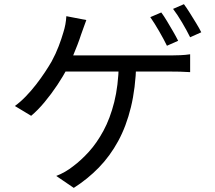

<svg xmlns="http://www.w3.org/2000/svg" viewBox="-20 -850 1040 929"><path d="M760.3 -789.7Q773.3 -772.3 788.1 -747.7Q802.9 -723.2 817.3 -698.2Q831.8 -673.2 842 -652.7L787.8 -628.6Q773.1 -659 750.1 -698.8Q727.2 -738.6 707.2 -767ZM869.9 -829.8Q883.5 -811.4 899.1 -786.5Q914.7 -761.6 929.6 -737.1Q944.6 -712.6 953.8 -693.8L900 -669.7Q883.8 -702.5 861.2 -740.8Q838.6 -779 817.4 -807ZM397.7 -753Q391.4 -736.1 384.7 -717.3Q378.1 -698.5 372.3 -682.7Q365.2 -660.4 354.8 -633.3Q344.5 -606.2 332.4 -577.6Q320.4 -549.1 306.1 -521.1Q286.7 -482.7 257.4 -438.8Q228.1 -394.8 195.2 -355.3Q162.3 -315.8 130.7 -289.7L51.9 -337.2Q78.9 -356.6 105 -383.7Q131.2 -410.9 154.7 -441.2Q178.2 -471.6 197.3 -500.5Q216.4 -529.4 229.6 -552.2Q250.2 -590.1 264.1 -626.8Q278 -663.5 286.2 -692.1Q292.5 -711.6 296.3 -731.9Q300 -752.2 301 -771.7ZM272.4 -581.8Q286.7 -581.8 320.2 -581.8Q353.8 -581.8 399.8 -581.8Q445.8 -581.8 497.4 -581.8Q548.9 -581.8 599.9 -581.8Q650.9 -581.8 694.6 -581.8Q738.3 -581.8 768 -581.8Q797.6 -581.8 806.5 -581.8Q825.3 -581.8 851.8 -582.9Q878.3 -584 900 -587.4V-501Q876.4 -502.8 849.9 -503.3Q823.5 -503.8 806.5 -503.8Q796.2 -503.8 757.8 -503.8Q719.3 -503.8 664.2 -503.8Q609 -503.8 546.8 -503.8Q484.5 -503.8 426.5 -503.8Q368.6 -503.8 324.6 -503.8Q280.7 -503.8 262 -503.8ZM639.2 -539.1Q635.9 -423.8 613.5 -331.6Q591.1 -239.4 551.8 -167.3Q512.6 -95.2 458.4 -39.4Q404.1 16.4 337 59.1L252.1 1.3Q273.6 -6.8 295.1 -19.2Q316.6 -31.7 333.4 -45.2Q372.3 -74.1 410.4 -116.1Q448.5 -158.1 480.6 -217.4Q512.7 -276.6 532.7 -356Q552.7 -435.4 554.9 -539.8Z"/></svg>

Font: Noto Sans JP
Style: Regular
Weight: 100
Designer: Ryoko NISHIZUKA 西塚涼子 (kana, bopomofo & ideographs); Paul D. Hunt (Latin, Greek & Cyrillic); Sandoll Communications 산돌커뮤니
Foundry: Adobe
Version: Version 2.004;hotconv 1.0.118;makeotfexe 2.5.65603